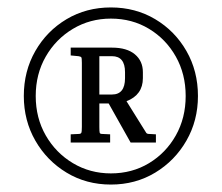

<svg xmlns="http://www.w3.org/2000/svg" viewBox="-20 -737 596 516"><path d="M278 -241Q212 -241 159 -273Q106 -305 75 -359Q44 -413 44 -479Q44 -546 75 -600Q106 -654 159 -685.5Q212 -717 278 -717Q344 -717 397 -685.5Q450 -654 481 -600Q512 -546 512 -479Q512 -413 481 -359Q450 -305 397 -273Q344 -241 278 -241ZM278 -271Q335 -271 380.5 -298.5Q426 -326 452.5 -373Q479 -420 479 -479Q479 -538 452.5 -585Q426 -632 380.5 -659.5Q335 -687 278 -687Q222 -687 176 -659.5Q130 -632 103 -585Q76 -538 76 -479Q76 -420 103 -373Q130 -326 176 -298.5Q222 -271 278 -271ZM170 -588V-609H281Q321 -609 342.5 -591Q364 -573 364 -543V-527Q364 -482 320 -465L363 -396Q371 -383 373 -380Q375 -377 381 -377L399 -376V-354H331L272 -459H247V-396Q247 -383 248 -380Q249 -377 255 -377L276 -376V-354H170V-376L191 -377Q197 -377 198.5 -380Q200 -383 200 -396V-568Q200 -581 198.5 -583Q197 -585 191 -586ZM281 -586H247V-483H281Q316 -483 316 -527V-543Q316 -586 281 -586Z"/></svg>

Font: Inria Serif
Style: Regular
Weight: 400
Designer: Black Foundry Team
Foundry: Black Foundry
Version: Version 1.000; ttfautohint (v1.8.3)